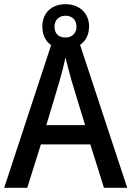

<svg xmlns="http://www.w3.org/2000/svg" viewBox="-20 -896 627 916"><path d="M476 0H587L362 -682C389 -700 405 -731 405 -770C405 -835 357 -876 293 -876C226 -876 182 -835 182 -769C182 -730 197 -699 224 -681L0 0H110L175 -207H411ZM293 -717C258 -717 240 -737 240 -769C240 -801 262 -821 293 -821C324 -821 345 -801 345 -769C345 -737 323 -717 293 -717ZM322 -509 386 -299H201L264 -509C272 -536 285 -585 292 -622C299 -592 315 -537 322 -509Z"/></svg>

Font: Noto Sans Gujarati SemiCondensed Medium
Style: Regular
Weight: 500
Width: 4
Designer: Jelle Bosma - Monotype Design Team, Universal Thirst
Foundry: Monotype Imaging Inc.
Version: Version 2.106